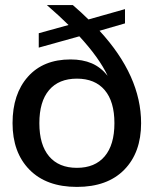

<svg xmlns="http://www.w3.org/2000/svg" viewBox="-20 -732 610 762"><path d="M29.8 -243.2Q29.8 -358.9 90.8 -427.5Q151.9 -496.1 259.8 -496.1Q308.1 -496.1 344 -480.7Q379.9 -465.3 407.2 -431.2Q374 -502 294.9 -587.9L133.8 -543V-600.1L252 -632.8Q218.3 -666.5 166 -711.9H269Q305.7 -680.2 331.1 -654.8L476.1 -695.8V-639.2L375 -609.9Q540 -430.7 540 -243.2Q540 -126.5 473.1 -58.3Q406.2 9.8 285.2 9.8Q164.1 9.8 96.9 -58.6Q29.8 -127 29.8 -243.2ZM174.8 -111.6Q213.4 -65.9 285.2 -65.9Q356.9 -65.9 395.5 -111.6Q434.1 -157.2 434.1 -243.2Q434.1 -329.1 395.5 -374.5Q356.9 -419.9 285.2 -419.9Q213.4 -419.9 174.8 -374.5Q136.2 -329.1 136.2 -243.2Q136.2 -157.2 174.8 -111.6Z"/></svg>

Font: Creato Display Medium
Style: Regular
Weight: 500
Version: Version 1.000